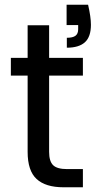

<svg xmlns="http://www.w3.org/2000/svg" viewBox="-20 -793 407 813"><path d="M353 -773Q365 -721 365 -688Q365 -637 339.5 -614Q314 -591 263 -591V-633Q288 -633 299.5 -641.5Q311 -650 311 -669V-687H262V-773ZM188 -548H331V-473H188V-150Q188 -110 205 -93.5Q222 -77 264 -77H331V0H249Q173 0 135 -35Q97 -70 97 -150V-473H26V-548H97V-686H188Z"/></svg>

Font: DVN-Poppins
Style: Regular
Weight: 400
Designer: Ninad Kale (Devanagari), Jonny Pinhorn (Latin)
Foundry: Indian Type Foundry
Version: 4.004